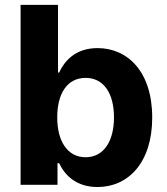

<svg xmlns="http://www.w3.org/2000/svg" viewBox="-20 -747 675 776"><path d="M63.2 0H212.4V-87.4H219.1C240.1 -41.9 285.9 8.9 373.9 8.9C498.2 8.9 595.2 -89.5 595.2 -272C595.2 -459.5 494 -552.6 374.3 -552.6C283 -552.6 239.3 -498.2 219.1 -453.8H214.5V-727.3H63.2ZM211.3 -272.7C211.3 -370 252.5 -432.2 326 -432.2C400.9 -432.2 440.7 -367.2 440.7 -272.7C440.7 -177.6 400.2 -111.5 326 -111.5C253.2 -111.5 211.3 -175.4 211.3 -272.7Z"/></svg>

Font: Magic Ui Pro
Style: Bold
Weight: 700
Designer: Stefan Endress, Andreas Faust
Version: Version 1.000;FEAKit 1.0